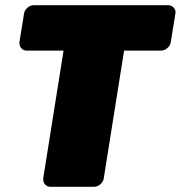

<svg xmlns="http://www.w3.org/2000/svg" viewBox="-20 -720 697 740"><path d="M55 -553.3V-558.3L72.5 -666.7Q74.2 -680 85.4 -690Q96.7 -700 110.8 -700H627.5Q640 -700 648.3 -691.7Q656.7 -683.3 656.7 -671.7Q656.7 -670.8 656.2 -669.2Q655.8 -667.5 655.8 -666.7L638.3 -558.3Q636.7 -545 625.4 -535Q614.2 -525 600 -525H458.3L380 -33.3Q378.3 -20 367.1 -10Q355.8 0 341.7 0H175Q162.5 0 154.6 -8.3Q146.7 -16.7 146.7 -28.3V-33.3L225 -525H83.3Q70.8 -525 62.9 -533.3Q55 -541.7 55 -553.3Z"/></svg>

Font: BoonTook Mon
Style: Italic
Weight: 400
Italic angle: -9°
Designer: Sungsit Sawaiwan
Foundry: FontUni
Version: Version 3.0